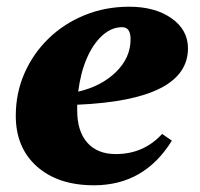

<svg xmlns="http://www.w3.org/2000/svg" viewBox="-20 -536 595 572"><path d="M260 16Q153 16 90 -40Q27 -96 27 -191Q27 -259 53 -318Q79 -377 125 -421.5Q171 -466 232.5 -491Q294 -516 365 -516Q442 -516 491 -481.5Q540 -447 540 -392Q540 -238 210 -224Q210 -216 210 -207Q210 -145 240 -111Q270 -77 325 -77Q408 -77 463 -137L492 -117Q410 16 260 16ZM344 -455Q312 -455 284.5 -430Q257 -405 238.5 -362Q220 -319 213 -263Q282 -279 325.5 -321.5Q369 -364 369 -419Q369 -455 344 -455Z"/></svg>

Font: Platypi ExtraBold
Style: Italic
Weight: 800
Italic angle: -13°
Designer: David Sargent
Foundry: Bolt Cutter Type
Version: Version 1.200; ttfautohint (v1.8.4.7-5d5b)